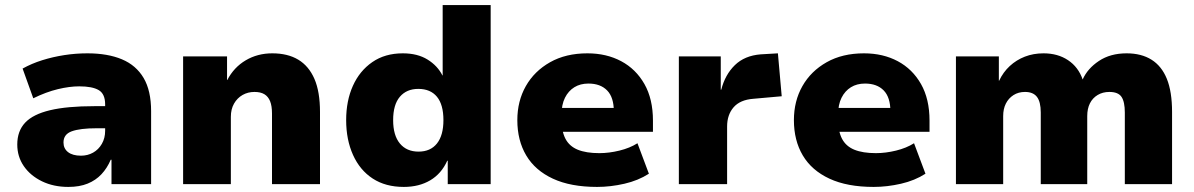

<svg xmlns="http://www.w3.org/2000/svg" viewBox="-20 -725 4700 756"><path d="M249 11Q191 11 145.5 -11Q100 -33 74 -70.5Q48 -108 48 -156Q48 -209 79 -242Q110 -275 177 -291Q244 -307 352 -307H416V-220H361Q328 -220 303.5 -217Q279 -214 262.5 -208Q246 -202 238 -191Q230 -180 230 -164Q230 -140 248 -126Q266 -112 299 -112Q325 -112 346.5 -124Q368 -136 381 -158.5Q394 -181 394 -210V-314Q394 -355 369 -370Q344 -385 292 -385Q254 -385 208 -374Q162 -363 111 -338L69 -455Q105 -475 146.5 -488Q188 -501 233 -508Q278 -515 324 -515Q404 -515 460 -491.5Q516 -468 545.5 -418Q575 -368 575 -287V0H419V-96H416Q402 -63 379.5 -39Q357 -15 325 -2Q293 11 249 11Z M701 0V-503H874V-410H875Q901 -460 947.5 -487.5Q994 -515 1052 -515Q1113 -515 1154.5 -490Q1196 -465 1218 -414.5Q1240 -364 1240 -284V0H1051V-278Q1051 -308 1043.5 -326.5Q1036 -345 1021 -354Q1006 -363 982 -363Q956 -363 935 -351Q914 -339 901.5 -317Q889 -295 889 -265V0Z M1570 11Q1498 11 1447.5 -22Q1397 -55 1370 -115Q1343 -175 1343 -252Q1343 -328 1369.5 -387Q1396 -446 1446 -480.5Q1496 -515 1566 -515Q1624 -515 1663.5 -490.5Q1703 -466 1722 -428H1723V-705H1912V0H1743V-92H1741Q1718 -41 1674 -15Q1630 11 1570 11ZM1628 -128Q1675 -128 1700.5 -160Q1726 -192 1726 -252Q1726 -313 1700.5 -344Q1675 -375 1627 -375Q1581 -375 1554.5 -344Q1528 -313 1528 -252Q1528 -192 1554.5 -160Q1581 -128 1628 -128Z M2331 11Q2227 11 2157 -21.5Q2087 -54 2052 -113Q2017 -172 2017 -252Q2017 -327 2050.5 -386Q2084 -445 2146 -480Q2208 -515 2293 -515Q2368 -515 2426 -484Q2484 -453 2517.5 -394Q2551 -335 2551 -250V-206H2169V-300H2407L2397 -286Q2397 -342 2370.5 -369Q2344 -396 2297 -396Q2265 -396 2241.5 -381.5Q2218 -367 2204.5 -340Q2191 -313 2191 -273V-256Q2191 -208 2206.5 -178.5Q2222 -149 2255 -135.5Q2288 -122 2340 -122Q2378 -122 2419 -132Q2460 -142 2490 -161L2535 -41Q2493 -14 2438.5 -1.5Q2384 11 2331 11Z M2653 0V-503H2818V-372H2820Q2835 -431 2873.5 -468.5Q2912 -506 2975 -511L3043 -515L3058 -346L2946 -336Q2894 -332 2868.5 -302.5Q2843 -273 2843 -227V0Z M3420 11Q3316 11 3246 -21.5Q3176 -54 3141 -113Q3106 -172 3106 -252Q3106 -327 3139.5 -386Q3173 -445 3235 -480Q3297 -515 3382 -515Q3457 -515 3515 -484Q3573 -453 3606.5 -394Q3640 -335 3640 -250V-206H3258V-300H3496L3486 -286Q3486 -342 3459.5 -369Q3433 -396 3386 -396Q3354 -396 3330.5 -381.5Q3307 -367 3293.5 -340Q3280 -313 3280 -273V-256Q3280 -208 3295.5 -178.5Q3311 -149 3344 -135.5Q3377 -122 3429 -122Q3467 -122 3508 -132Q3549 -142 3579 -161L3624 -41Q3582 -14 3527.5 -1.5Q3473 11 3420 11Z M3744 0V-503H3913V-407H3914Q3930 -441 3956 -465Q3982 -489 4015.5 -502Q4049 -515 4089 -515Q4145 -515 4185.5 -488Q4226 -461 4243 -412Q4262 -455 4307 -485Q4352 -515 4416 -515Q4474 -515 4514 -490Q4554 -465 4574.5 -414.5Q4595 -364 4595 -284V0H4409V-282Q4409 -324 4396 -343.5Q4383 -363 4348 -363Q4322 -363 4302 -351Q4282 -339 4271.5 -318Q4261 -297 4261 -268V0H4078V-282Q4078 -324 4063 -343.5Q4048 -363 4016 -363Q3990 -363 3970.5 -350.5Q3951 -338 3940.5 -317Q3930 -296 3930 -268V0Z"/></svg>

Font: Nunito Sans 8pt Black
Style: Regular
Weight: 900
Version: Version 3.101;gftools[0.9.27]